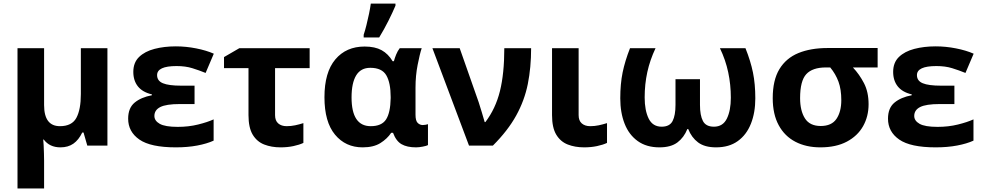

<svg xmlns="http://www.w3.org/2000/svg" viewBox="-20 -816 5514 1076"><path d="M582 -545.9V0H469.2L448.2 -73.2H440.9Q420.9 -31.7 391.4 -11Q361.8 9.8 318.8 9.8Q257.8 9.8 225.1 -34.2H222.2Q223.6 -23.9 224.6 -2.7Q225.6 18.6 226.3 42.2Q227.1 65.9 227.1 84V240.2H78.1V-545.9H227.1V-227.1Q227.1 -108.9 315.9 -108.9Q382.8 -108.9 408 -155.5Q433.1 -202.1 433.1 -289.1V-545.9Z M1070.3 -335.9V-232.9H988.3Q911.1 -232.9 878.2 -216.1Q845.2 -199.2 845.2 -166Q845.2 -139.2 875.2 -122.1Q905.3 -105 976.1 -105Q1037.1 -105 1090.1 -118.2Q1143.1 -131.3 1177.2 -147V-27.8Q1139.6 -10.7 1085.9 -0.5Q1032.2 9.8 965.3 9.8Q824.2 9.8 761.2 -33.9Q698.2 -77.6 698.2 -150.9Q698.2 -210.9 734.6 -241Q771 -271 831.1 -282.2V-287.1Q778.8 -299.3 752.9 -331.8Q727.1 -364.3 727.1 -413.1Q727.1 -465.3 759.3 -496.6Q791.5 -527.8 845.7 -542Q899.9 -556.2 965.3 -556.2Q1022 -556.2 1079.1 -544.9Q1136.2 -533.7 1178.2 -515.1L1132.3 -407.2Q1096.2 -421.9 1057.9 -433.8Q1019.5 -445.8 969.2 -445.8Q860.4 -445.8 860.4 -395Q860.4 -362.8 893.1 -349.4Q925.8 -335.9 995.1 -335.9Z M1715.3 -545.9V-434.1H1521.5V-170.9Q1521.5 -139.6 1539.3 -124.3Q1557.1 -108.9 1586.4 -108.9Q1610.8 -108.9 1634 -113.8Q1657.2 -118.7 1680.2 -126V-15.1Q1657.7 -4.4 1624.5 2.7Q1591.3 9.8 1552.2 9.8Q1501.5 9.8 1460.7 -6.1Q1419.9 -22 1396.2 -61.3Q1372.6 -100.6 1372.6 -170.9V-434.1H1235.4V-496.1L1321.3 -545.9Z M2012.2 9.8Q1916.5 9.8 1857.4 -61.5Q1798.3 -132.8 1798.3 -271Q1798.3 -410.6 1859.1 -482.9Q1919.9 -555.2 2023.4 -555.2Q2081.5 -555.2 2118.7 -534.7Q2155.8 -514.2 2180.2 -473.1H2187.5Q2191.9 -490.2 2200.2 -510.5Q2208.5 -530.8 2220.2 -545.9H2343.3Q2332.5 -513.7 2320.6 -452.9Q2308.6 -392.1 2308.6 -325.2V-172.9Q2308.6 -139.2 2320.8 -127.2Q2333 -115.2 2349.6 -115.2Q2356.4 -115.2 2365.7 -116.9Q2375 -118.7 2378.4 -120.1V-2.9Q2371.1 1.5 2349.6 5.6Q2328.1 9.8 2311.5 9.8Q2261.2 9.8 2230.5 -7.8Q2199.7 -25.4 2182.6 -71.8H2172.4Q2149.9 -38.1 2111.8 -14.2Q2073.7 9.8 2012.2 9.8ZM2057.6 -108.9Q2119.1 -108.9 2143.6 -146.7Q2168 -184.6 2169.4 -266.1V-272Q2169.4 -351.6 2145 -393.8Q2120.6 -436 2055.2 -436Q2002 -436 1976.1 -393.6Q1950.2 -351.1 1950.2 -270Q1950.2 -108.9 2057.6 -108.9ZM2018.1 -606V-621.1Q2025.9 -644.5 2033.7 -675.8Q2041.5 -707 2048.1 -738.8Q2054.7 -770.5 2058.1 -795.9H2196.3V-784.2Q2179.7 -745.1 2156.7 -699.2Q2133.8 -653.3 2105 -606Z M2403.3 -545.9H2556.2L2662.6 -243.2Q2669.9 -220.7 2680.2 -186.5Q2690.4 -152.3 2696.3 -131.8H2700.2Q2757.3 -207 2781.7 -305.2Q2806.2 -403.3 2806.2 -545.9H2956.5Q2956.5 -438 2938 -345.5Q2919.4 -252.9 2872.8 -168.5Q2826.2 -84 2742.2 0H2608.4Z M3222.7 -545.9V-170.9Q3222.7 -139.6 3240.5 -124.3Q3258.3 -108.9 3287.6 -108.9Q3312.5 -108.9 3335.4 -113.8Q3358.4 -118.7 3381.8 -126V-15.1Q3359.4 -4.4 3325.9 2.7Q3292.5 9.8 3253.4 9.8Q3202.6 9.8 3161.9 -6.1Q3121.1 -22 3097.4 -61.3Q3073.7 -100.6 3073.7 -170.9V-545.9Z M4157.7 -545.9Q4186.5 -474.1 4199.7 -409.7Q4212.9 -345.2 4212.9 -265.1Q4212.9 -184.6 4188.2 -122.6Q4163.6 -60.5 4114.7 -25.4Q4065.9 9.8 3992.7 9.8Q3929.2 9.8 3892.3 -17.8Q3855.5 -45.4 3836.9 -92.8H3832Q3813 -45.4 3776.4 -17.8Q3739.7 9.8 3675.8 9.8Q3603 9.8 3554 -25.4Q3504.9 -60.5 3480.5 -122.6Q3456.1 -184.6 3456.1 -265.1Q3456.1 -345.2 3469.2 -409.7Q3482.4 -474.1 3510.7 -545.9H3653.8Q3622.6 -480 3607.7 -412.1Q3592.8 -344.2 3592.8 -270Q3592.8 -197.3 3615.2 -151.6Q3637.7 -106 3688 -106Q3732.9 -106 3749.3 -137.7Q3765.6 -169.4 3765.6 -228V-372.1H3902.8V-228Q3902.8 -169.4 3919.4 -137.7Q3936 -106 3981 -106Q4031.2 -106 4053.5 -151.4Q4075.7 -196.8 4075.7 -268.1Q4075.7 -341.8 4061 -410.9Q4046.4 -480 4014.6 -545.9Z M4847.7 -231.9Q4847.7 -163.6 4816.9 -108.9Q4786.1 -54.2 4725.8 -22.2Q4665.5 9.8 4577.6 9.8Q4497.6 9.8 4437.5 -21.5Q4377.4 -52.7 4344 -114.3Q4310.5 -175.8 4310.5 -266.1Q4310.5 -366.7 4347.9 -428.5Q4385.3 -490.2 4454.3 -518.6Q4523.4 -546.9 4618.7 -546.9H4898.4V-438H4759.8Q4795.9 -399.9 4821.8 -350.1Q4847.7 -300.3 4847.7 -231.9ZM4463.9 -266.1Q4463.9 -195.3 4491 -152.6Q4518.1 -109.9 4579.6 -109.9Q4640.6 -109.9 4667.7 -149.9Q4694.8 -189.9 4694.8 -254.9Q4694.8 -314.9 4679 -358.2Q4663.1 -401.4 4632.8 -438H4608.4Q4533.2 -438 4498.5 -400.4Q4463.9 -362.8 4463.9 -266.1Z M5328.6 -335.9V-232.9H5246.6Q5169.4 -232.9 5136.5 -216.1Q5103.5 -199.2 5103.5 -166Q5103.5 -139.2 5133.5 -122.1Q5163.6 -105 5234.4 -105Q5295.4 -105 5348.4 -118.2Q5401.4 -131.3 5435.5 -147V-27.8Q5397.9 -10.7 5344.2 -0.5Q5290.5 9.8 5223.6 9.8Q5082.5 9.8 5019.5 -33.9Q4956.5 -77.6 4956.5 -150.9Q4956.5 -210.9 4992.9 -241Q5029.3 -271 5089.4 -282.2V-287.1Q5037.1 -299.3 5011.2 -331.8Q4985.4 -364.3 4985.4 -413.1Q4985.4 -465.3 5017.6 -496.6Q5049.8 -527.8 5104 -542Q5158.2 -556.2 5223.6 -556.2Q5280.3 -556.2 5337.4 -544.9Q5394.5 -533.7 5436.5 -515.1L5390.6 -407.2Q5354.5 -421.9 5316.2 -433.8Q5277.8 -445.8 5227.5 -445.8Q5118.7 -445.8 5118.7 -395Q5118.7 -362.8 5151.4 -349.4Q5184.1 -335.9 5253.4 -335.9Z"/></svg>

Font: Open Sans
Style: Bold
Weight: 700
Designer: Monotype Design Team
Foundry: Monotype Imaging Inc.
Version: Version 3.000; ttfautohint (v1.8.4)